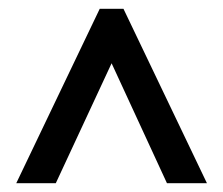

<svg xmlns="http://www.w3.org/2000/svg" viewBox="-20 -733 508 437"><path d="M17 -316H107L234 -589L360 -316H451L261 -713H207Z"/></svg>

Font: Noto Sans Gujarati ExtraCondensed Medium
Style: Regular
Weight: 500
Width: 2
Designer: Jelle Bosma - Monotype Design Team, Universal Thirst
Foundry: Monotype Imaging Inc.
Version: Version 2.106